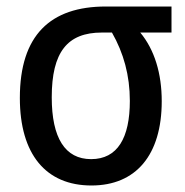

<svg xmlns="http://www.w3.org/2000/svg" viewBox="-20 -560 570 590"><path d="M261 10C398 10 477 -84 477 -249C477 -334 455 -407 411 -460H507V-540H305C135 -540 41 -452 41 -259C41 -86 121 10 261 10ZM260 -71C180 -71 139 -136 139 -261C139 -400 187 -460 293 -460H324C360 -397 379 -328 379 -250C379 -136 341 -71 260 -71Z"/></svg>

Font: Noto Sans Mono Condensed Medium
Style: Regular
Weight: 500
Width: 3
Designer: Monotype Design Team
Foundry: Monotype Imaging Inc.
Version: Version 2.014